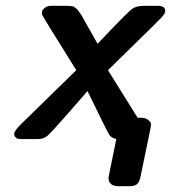

<svg xmlns="http://www.w3.org/2000/svg" viewBox="-20 -478 588 660"><path d="M28.8 -18.1Q28.8 -27.8 52.5 -51.5Q76.2 -75.2 242.2 -236.8Q129.4 -417 125 -426.8Q124 -429.7 124 -433.1Q124 -437 125.5 -441.4Q127 -445.8 135 -451.9Q143.1 -458 155.8 -458H209Q215.8 -458 220 -457.5Q224.1 -457 228.5 -456.5Q232.9 -456.1 235.8 -453.6Q238.8 -451.2 242.4 -448.5Q246.1 -445.8 250 -439.9Q253.9 -434.1 258.1 -428.5Q262.2 -422.9 268.1 -411.4Q273.9 -399.9 280 -389.9Q286.1 -379.9 296.1 -362.1Q306.2 -344.2 314.9 -328.1H315.9Q334 -347.2 361.8 -376Q420.9 -438 435.1 -448Q449.2 -458 476.1 -458H522.9Q547.9 -458 547.9 -439.9Q547.9 -431.2 534.4 -417Q521 -402.8 434.1 -317.9Q384.3 -269 351.1 -236.8L453.1 -73.2H464.8Q479 -73.2 487.5 -67.1Q496.1 -61 497.6 -56.4Q499 -51.8 499 -47.9Q499 -42 462.9 129.9Q459 148.9 450.4 155.5Q441.9 162.1 423.8 162.1H388.2Q353 162.1 353 132.8Q353 129.9 379.9 0Q362.8 -3.9 356 -14.2Q349.1 -23.9 280.8 -165Q252.9 -132.8 211.9 -85.9Q155.8 -22 142.8 -11Q129.9 0 109.9 0Q105 0 102.1 0H60.1H51.8Q43 -1 40 -1.5Q37.1 -2 33 -6.6Q28.8 -11.2 28.8 -18.1Z"/></svg>

Font: CMU Sans Serif
Style: BoldOblique
Weight: 700
Italic angle: -12°
Version: Version 0.7.0